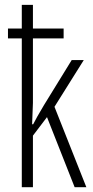

<svg xmlns="http://www.w3.org/2000/svg" viewBox="-20 -780 387 800"><path d="M118.2 -262.2Q130.4 -287.1 163.1 -341.8L278.8 -529.8H329.1L207 -335L339.8 0H291L175.8 -292L117.2 -214.8V0H70.8V-620.1H13.2V-661.1H70.8V-759.8H117.2V-661.1H245.1V-620.1H117.2V-351.1L113.8 -262.2Z"/></svg>

Font: Germano
Style: Regular
Weight: 300
Width: 3
Foundry: Ascender Corporation
Version: Version 1.10; ttfautohint (v1.5)